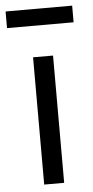

<svg xmlns="http://www.w3.org/2000/svg" viewBox="-67 -716 362 747"><g transform="rotate(-5 114.0 -342.0)"><path d="M153 0H75V-497H153ZM-16 -619V-684H244V-619Z"/></g></svg>

Font: BreeCF
Style: Light
Weight: 300
Designer: Veronika Burian, Jos Scaglione
Foundry: TypeTogether
Version: Version 0.0.2